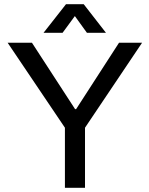

<svg xmlns="http://www.w3.org/2000/svg" viewBox="-20 -888 707 908"><path d="M287 0V-284L16 -686H131L335 -372H340L543 -686H652L382 -284V0ZM186 -733 292 -868H376L481 -733H391L334 -812L276 -733Z"/></svg>

Font: Archivo VF Beta
Style: Regular
Weight: 400
Designer: Hector Gatti
Foundry: Omnibus-Type
Version: Version 1.002